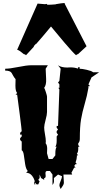

<svg xmlns="http://www.w3.org/2000/svg" viewBox="-20 -1164 678 1252"><path d="M225.1 -1140.6 272.9 -1136.7Q278.3 -1136.7 284.2 -1138.2L290 -1132.8Q309.1 -1132.8 344.2 -1135.7L343.3 -1136.7Q385.7 -1144 396 -1144L404.3 -1143.1L401.4 -1140.6L544.4 -862.3L486.8 -809.1L483.9 -811L476.1 -803.7Q458 -818.4 401.6 -884.5Q345.2 -950.7 312.5 -991.2Q249 -914.1 215.8 -877.4L213.9 -877.9L199.7 -862.3L201.7 -860.4L149.4 -803.7L141.6 -811L138.2 -809.1Q137.2 -809.6 131.3 -814.2Q125.5 -818.8 120.8 -822.5Q116.2 -826.2 110.4 -830.6Q96.7 -839.4 91.8 -839.4ZM283.2 -1139.6Q283.2 -1139.6 285.2 -1139.6L284.2 -1138.2Q284.2 -1139.2 283.2 -1139.6ZM281.7 -1140.6 283.2 -1139.6Q281.7 -1139.6 281.7 -1140.6ZM238.3 18.6 229.5 38.6H218.8Q209 27.8 208.5 26.9Q204.1 0.5 188.5 -18.6Q172.9 -37.6 150.4 -37.6L161.1 -48.8Q148.9 -62 144 -93.8Q139.2 -125.5 135.5 -152.3Q131.8 -179.2 121.6 -184.1V-240.7L111.3 -251.5V-263.2L121.6 -274.4V-286.1H111.3V-297.9L121.6 -308.6Q121.6 -317.4 108.9 -417.2Q96.2 -517.1 91.8 -546.9H81.5L91.8 -557.6Q80.6 -569.3 80.6 -605Q80.6 -640.6 81.5 -647.9Q73.2 -657.2 66.2 -669.7Q59.1 -682.1 55.7 -688.5Q46.4 -703.6 13.7 -703.6V-715.8Q42.5 -715.8 98.6 -727.1Q154.8 -738.3 180.2 -738.3H292L277.8 -715.8L280.8 -648.9Q282.7 -609.9 268.1 -591.3Q271.5 -586.9 279.1 -563.2Q286.6 -539.6 286.6 -534.2V-433.6Q286.6 -416 277.3 -382.1Q268.1 -348.1 268.1 -332.5Q268.1 -316.9 273.4 -288.1Q278.8 -259.3 278.8 -242.7L277.8 -229.5Q287.6 -217.8 287.6 -194.8L286.6 -164.6L296.9 -127.4H322.3L340.8 -150.9V-162.1Q340.8 -195.3 349.6 -207H340.8Q349.6 -219.7 349.6 -245.6V-274.4L358.4 -286.1L349.6 -297.9V-308.6L358.4 -320.3L349.6 -330.1V-342.8H358.4L367.2 -580.1L360.8 -591.3H367.2V-613.8L358.4 -626L367.2 -636.7L375.5 -715.8L358.4 -738.3Q380.4 -723.6 418 -723.6L439.9 -724.6Q467.8 -724.6 490.2 -715.8Q487.8 -717.8 487.8 -720.7Q487.8 -726.6 499 -726.6V-715.8Q515.1 -715.8 546.1 -708.7Q577.1 -701.7 586.9 -692.9H626.5L576.7 -659.2L556.6 -613.8L566.9 -602.5H556.6V-591.3Q547.9 -539.1 532.2 -486.1Q516.6 -433.1 508.5 -385.5Q500.5 -337.9 500.5 -258.3Q500.5 -240.2 490.2 -229.5V-218.3L499 -207H490.2V-192.4Q490.2 -172.9 481.4 -161.1L490.2 -150.9H481.4V-144.5Q481.4 -128.4 472.7 -104.5L481.4 -93.8H472.7L463.9 -82L472.7 -71.3H463.9L445.8 -37.6L450.7 -25.9H393.6L396.5 24.9Q397.5 36.1 387.5 50.5Q377.4 64.9 375.5 68.4Q367.2 51.8 367.2 43.5Q367.2 35.2 375.7 15.1Q384.3 -4.9 384.3 -15.1L358.4 -25.9L331.5 -2.9L332 17.1Q332 30.8 322.3 42V-25.9L305.7 -48.8H286.6Q276.4 -48.8 276.4 -33.7L277.8 -16.1Q277.8 -2.9 268.1 -2.9V8.8L248 -2.9L238.3 -25.9V-2.9L229.5 8.8ZM209.5 42Q202.6 39.6 202.6 17.6Q203.1 19.5 208.5 26.9Q209.5 31.7 209.5 42Z"/></svg>

Font: Butcherman
Style: Regular
Weight: 400
Version: Version 001.003